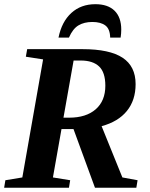

<svg xmlns="http://www.w3.org/2000/svg" viewBox="-21 -887 708 907"><path d="M269.5 -277.3 229 -48.8 310.5 -35.6 304.7 0H-1.5L4.4 -35.6L84.5 -48.8L182.6 -606.4L101.1 -619.1L107.4 -654.8H368.7Q496.6 -654.8 558.1 -614.3Q619.6 -573.7 619.6 -489.7Q619.6 -413.6 578.4 -362.8Q537.1 -312 459 -291L557.1 -48.8L628.9 -35.6L623 0H427.7L326.2 -277.3ZM305.7 -331.1Q385.7 -331.1 431.2 -370.8Q476.6 -410.6 476.6 -481.9Q476.6 -545.4 447 -573.2Q417.5 -601.1 360.4 -601.1H326.7L278.8 -331.1ZM429.7 -867.2Q488.8 -867.2 520.3 -836.2Q551.8 -805.2 551.8 -747.1Q551.8 -729 548.8 -709.5H499.5Q498.5 -750.5 476.6 -766.8Q454.6 -783.2 415.5 -783.2Q376.5 -783.2 349.6 -767.1Q322.8 -751 304.7 -709.5H255.4Q270.5 -784.2 315.9 -825.7Q361.3 -867.2 429.7 -867.2Z"/></svg>

Font: Tinos
Style: Bold Italic
Weight: 700
Italic angle: -16.333°
Designer: Steve Matteson
Foundry: Monotype Imaging Inc.
Version: Version 1.23